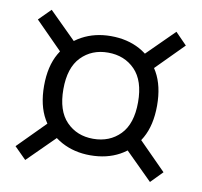

<svg xmlns="http://www.w3.org/2000/svg" viewBox="-65 -689 710 676"><g transform="rotate(10 289.5 -351.5)"><path d="M289 -139Q232 -139 186.5 -163.5Q141 -188 114 -235Q87 -282 87 -352Q87 -422 114 -469Q141 -516 186.5 -540.5Q232 -565 289 -565Q348 -565 393 -540.5Q438 -516 464.5 -469Q491 -422 491 -352Q491 -282 464.5 -235Q438 -188 393 -163.5Q348 -139 289 -139ZM289 -198Q348 -198 385.5 -236.5Q423 -275 423 -352Q423 -429 385.5 -467.5Q348 -506 289 -506Q231 -506 193.5 -467.5Q156 -429 156 -352Q156 -275 193.5 -236.5Q231 -198 289 -198ZM513 -620 554 -578 441 -464 399 -507ZM138 -239 181 -196 67 -83 25 -125ZM67 -620 181 -507 138 -464 25 -578ZM441 -239 554 -125 513 -83 399 -196Z"/></g></svg>

Font: 42dot Sans Light
Style: Regular
Weight: 400
Version: Version 1.000